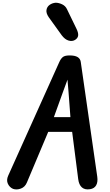

<svg xmlns="http://www.w3.org/2000/svg" viewBox="-20 -1420 828 1441"><path d="M78 -2.5Q52 -13.5 39.2 -40.8Q26.5 -68 41.5 -101.5L424 -952Q435.5 -978.5 450.8 -991.2Q466 -1004 502 -1004Q542 -1004 562.2 -991.8Q582.5 -979.5 586 -956L710 -93.5Q715.5 -54 701.8 -29.5Q688 -5 655.5 0Q617.5 6 595 -13.2Q572.5 -32.5 567 -75.5L521.5 -430.5H342L182 -50.5Q168 -16.5 136.8 -4.8Q105.5 7 78 -2.5ZM384.5 -541H508.5L494.5 -727.5L486.5 -822L452.5 -729.5ZM542.5 -1120Q521 -1107.5 494 -1115.8Q467 -1124 443.5 -1155L346 -1290.5Q325 -1321 328.8 -1345Q332.5 -1369 352.2 -1383.2Q372 -1397.5 398 -1399.5Q420.5 -1399.5 445.8 -1387.8Q471 -1376 482.5 -1351.5L554.5 -1203Q569 -1173 566.5 -1153Q564 -1133 542.5 -1120Z"/></svg>

Font: Edu NSW ACT Hand
Style: Regular
Weight: 400
Designer: Tina and Corey Anderson, Eben Sorkin, Mirko Velimirovic
Foundry: Sorkin Type Co.
Version: Version 2.000